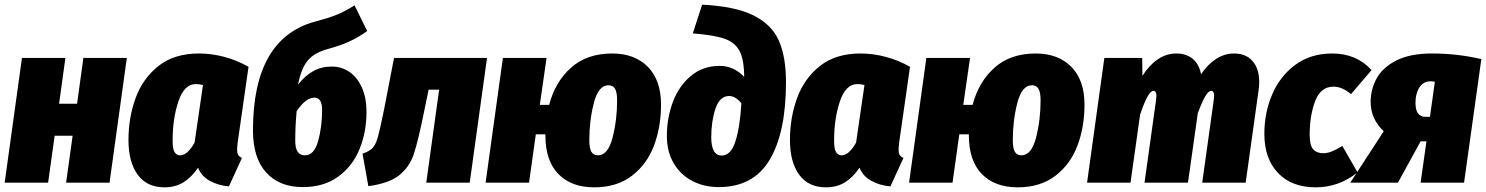

<svg xmlns="http://www.w3.org/2000/svg" viewBox="-23 -782 6362 822"><path d="M260 0 288 -201H211L183 0H-3L71 -534H257L230 -338H307L334 -534H520L446 0Z M1041 -496 994 -168Q992 -148 992 -141Q992 -127 996.5 -119Q1001 -111 1013 -106L957 16Q911 12 875 -8Q839 -28 825 -64Q797 -23 762.5 -1.5Q728 20 681 20Q606 20 566.5 -34Q527 -88 527 -183Q527 -278 557.5 -362Q588 -446 655.5 -499.5Q723 -553 829 -553Q883 -553 937.5 -538.5Q992 -524 1041 -496ZM716 -180Q716 -144 724.5 -130.5Q733 -117 748 -117Q779 -117 810 -171L846 -418Q831 -422 815 -422Q766 -422 741 -348.5Q716 -275 716 -180Z M1546 -302Q1546 -216 1516 -143Q1486 -70 1424.5 -25.5Q1363 19 1273 19Q1174 19 1117 -43Q1060 -105 1060 -224Q1060 -616 1324 -689Q1388 -706 1421.5 -720Q1455 -734 1495 -759L1549 -649Q1511 -622 1473 -604.5Q1435 -587 1380 -572Q1324 -557 1295.5 -524Q1267 -491 1253 -420Q1283 -458 1318 -477.5Q1353 -497 1398 -497Q1439 -497 1472.5 -474.5Q1506 -452 1526 -408Q1546 -364 1546 -302ZM1356 -312Q1356 -364 1323 -364Q1286 -364 1247 -306Q1241 -241 1241 -179Q1241 -117 1282 -117Q1322 -117 1339 -178Q1356 -239 1356 -312Z M1988 0H1802L1857 -398H1812L1793 -306Q1767 -177 1748.5 -122Q1730 -67 1686.5 -32Q1643 3 1554 15L1529 -124Q1558 -134 1571.5 -147.5Q1585 -161 1594.5 -194.5Q1604 -228 1621 -312L1664 -534H2062Z M2807 -334Q2807 -239 2777 -159Q2747 -79 2682.5 -29.5Q2618 20 2521 20Q2423 20 2367.5 -37Q2312 -94 2312 -202V-207H2271L2242 0H2056L2130 -534H2317L2288 -333H2328Q2354 -432 2422 -492.5Q2490 -553 2598 -553Q2694 -553 2750.5 -496Q2807 -439 2807 -334ZM2619 -352Q2619 -387 2610 -402Q2601 -417 2582 -417Q2539 -417 2519.5 -341.5Q2500 -266 2500 -182Q2500 -147 2509 -132Q2518 -117 2537 -117Q2580 -117 2599.5 -192.5Q2619 -268 2619 -352Z M2832 -200Q2832 -277 2858 -346Q2884 -415 2935.5 -457.5Q2987 -500 3058 -500Q3118 -500 3163 -453V-458Q3162 -529 3142.5 -565Q3123 -601 3078 -616.5Q3033 -632 2943 -639L2983 -762Q3124 -755 3202 -716.5Q3280 -678 3311 -609Q3342 -540 3342 -430Q3342 -216 3272.5 -98.5Q3203 19 3054 19Q2991 19 2940.5 -7.5Q2890 -34 2861 -83.5Q2832 -133 2832 -200ZM3151 -340Q3125 -371 3099 -371Q3058 -371 3040 -316.5Q3022 -262 3022 -194Q3022 -155 3033.5 -135.5Q3045 -116 3066 -116Q3106 -116 3125.5 -176.5Q3145 -237 3151 -340Z M3873 -496 3826 -168Q3824 -148 3824 -141Q3824 -127 3828.5 -119Q3833 -111 3845 -106L3789 16Q3743 12 3707 -8Q3671 -28 3657 -64Q3629 -23 3594.5 -1.5Q3560 20 3513 20Q3438 20 3398.5 -34Q3359 -88 3359 -183Q3359 -278 3389.5 -362Q3420 -446 3487.5 -499.5Q3555 -553 3661 -553Q3715 -553 3769.5 -538.5Q3824 -524 3873 -496ZM3548 -180Q3548 -144 3556.5 -130.5Q3565 -117 3580 -117Q3611 -117 3642 -171L3678 -418Q3663 -422 3647 -422Q3598 -422 3573 -348.5Q3548 -275 3548 -180Z M4620 -334Q4620 -239 4590 -159Q4560 -79 4495.5 -29.5Q4431 20 4334 20Q4236 20 4180.5 -37Q4125 -94 4125 -202V-207H4084L4055 0H3869L3943 -534H4130L4101 -333H4141Q4167 -432 4235 -492.5Q4303 -553 4411 -553Q4507 -553 4563.5 -496Q4620 -439 4620 -334ZM4432 -352Q4432 -387 4423 -402Q4414 -417 4395 -417Q4352 -417 4332.5 -341.5Q4313 -266 4313 -182Q4313 -147 4322 -132Q4331 -117 4350 -117Q4393 -117 4412.5 -192.5Q4432 -268 4432 -352Z M5368 -430Q5368 -413 5365 -393L5310 0H5124L5173 -351L5175 -371Q5175 -393 5163 -393Q5151 -393 5137.5 -370.5Q5124 -348 5105 -297L5063 0H4877L4926 -351L4928 -371Q4928 -393 4915 -393Q4892 -393 4858 -291L4817 0H4631L4705 -534H4867L4868 -457Q4896 -502 4933 -527.5Q4970 -553 5013 -553Q5056 -553 5083.5 -530Q5111 -507 5119 -464Q5146 -505 5182.5 -529Q5219 -553 5260 -553Q5311 -553 5339.5 -520.5Q5368 -488 5368 -430Z M5849 -482 5761 -379Q5723 -411 5686 -411Q5631 -411 5607.5 -349Q5584 -287 5584 -205Q5584 -160 5599 -143Q5614 -126 5642 -126Q5660 -126 5678.5 -133.5Q5697 -141 5724 -157L5789 -44Q5709 20 5610 20Q5507 20 5448.5 -41.5Q5390 -103 5390 -209Q5390 -299 5423.5 -377.5Q5457 -456 5522.5 -504.5Q5588 -553 5681 -553Q5784 -553 5849 -482Z M6319 -529 6245 0H6059L6084 -177H6059L5962 0H5758L5901 -220Q5845 -273 5845 -346Q5845 -398 5870 -445Q5895 -492 5954 -522.5Q6013 -553 6108 -553Q6216 -553 6319 -529ZM6037 -342Q6037 -282 6079 -282H6099L6120 -432Q6110 -434 6101 -434Q6071 -434 6054 -408Q6037 -382 6037 -342Z"/></svg>

Font: Fira Sans Condensed Black
Style: Italic
Weight: 900
Width: 3
Italic angle: -8°
Designer: Carrois Corporate & Edenspiekermann AG
Foundry: Carrois Corporate GbR & Edenspiekermann AG
Version: Version 4.203